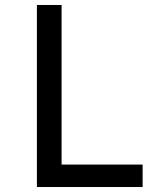

<svg xmlns="http://www.w3.org/2000/svg" viewBox="-20 -750 640 770"><path d="M128 0H552V-90H227V-730H128Z"/></svg>

Font: JetBrains Mono Medium
Style: Regular
Weight: 436
Monospace: yes
Designer: Philipp Nurullin, Konstantin Bulenkov
Foundry: JetBrains
Version: Version 2.305